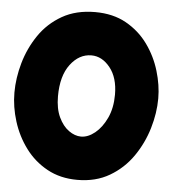

<svg xmlns="http://www.w3.org/2000/svg" viewBox="-49 -617 664 738"><g transform="rotate(5 283.0 -248.0)"><path d="M289.1 -572.3Q358.4 -572.3 409.2 -543.7Q460 -515.1 493.2 -469Q526.4 -422.9 542.7 -368.4Q559.1 -314 559.1 -262.7Q559.1 -206.5 541.5 -147.2Q523.9 -87.9 488.8 -37.1Q453.6 13.7 400.4 44.9Q347.2 76.2 275.9 76.2Q210 76.2 159.4 48.3Q108.9 20.5 75 -25.4Q41 -71.3 23.7 -126.7Q6.3 -182.1 6.3 -237.3Q6.3 -293 22.9 -351.6Q39.6 -410.2 73.7 -460.4Q107.9 -510.7 161.6 -541.5Q215.3 -572.3 289.1 -572.3ZM289.1 -405.3Q241.7 -405.3 208 -360.8Q174.3 -316.4 174.3 -237.3Q174.3 -189.9 189.7 -157.2Q205.1 -124.5 228.5 -107.7Q252 -90.8 275.9 -90.8Q302.7 -90.8 329.6 -112.5Q356.4 -134.3 374.3 -172.9Q392.1 -211.4 392.1 -262.7Q392.1 -328.1 361.1 -366.7Q330.1 -405.3 289.1 -405.3Z"/></g></svg>

Font: Mikhak-FD Black
Style: Regular
Weight: 900
Designer: Amin Abedi
Version: Version 3.2